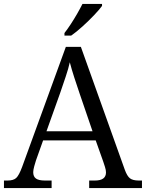

<svg xmlns="http://www.w3.org/2000/svg" viewBox="-20 -951 738 971"><path d="M0 0V-38H18Q48 -38 62 -51Q76 -64 92 -107L313 -714H389L611 -93Q623 -60 637.5 -49Q652 -38 682 -38H698V0H431V-38H460Q516 -38 516 -79Q516 -91 511 -106.5Q506 -122 502 -134L464 -241H198L162 -140Q158 -128 153 -109.5Q148 -91 148 -80Q148 -58 162 -48Q176 -38 207 -38H241V0ZM215 -287H448L384 -474Q370 -515 356 -558Q342 -601 333 -636Q326 -604 312.5 -564Q299 -524 285 -483ZM306 -784Q321 -803 338 -829Q355 -855 370.5 -882Q386 -909 397 -931H496V-921Q484 -904 456.5 -875Q429 -846 397.5 -817.5Q366 -789 340 -771H306Z"/></svg>

Font: Noto Serif Hentaigana
Style: Regular
Weight: 400
Designer: Kazuhiro Yamada
Foundry: nipponia
Version: Version 1.000; ttfautohint (v1.8.4.7-5d5b)